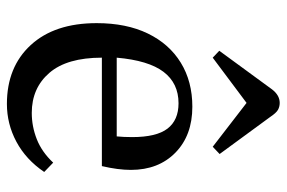

<svg xmlns="http://www.w3.org/2000/svg" viewBox="-157 -659 830 556"><g transform="rotate(90 258.0 -381.0)"><path d="M281 14Q174 14 110.5 -55Q47 -124 47 -246Q47 -332 77 -394Q107 -456 161.5 -489.5Q216 -523 289 -523Q372 -523 422 -474Q472 -425 472 -345Q472 -308 461 -261H147Q147 -160 191 -109Q235 -58 307 -58Q346 -58 383 -72.5Q420 -87 451 -120L478 -94Q442 -41 390.5 -13.5Q339 14 281 14ZM147 -304H375Q377 -324 377 -349Q377 -419 352.5 -451Q328 -483 279 -483Q221 -483 188 -439.5Q155 -396 147 -304ZM147 -582 127 -601 239 -754Q256 -776 278 -776Q289 -776 298 -771Q307 -766 319 -748L426 -602L405 -582L278 -680Z"/></g></svg>

Font: Literata 36pt
Style: Regular
Weight: 400
Designer: Latin by Veronika Burian and Jose Scaglione. Greek by Irene Vlachou. Cyrillic by Vera Evstafieva.
Foundry: TypeTogether
Version: Version 3.002